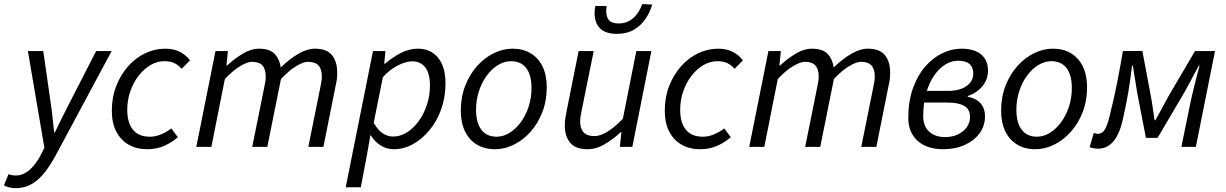

<svg xmlns="http://www.w3.org/2000/svg" viewBox="-82 -745 6217 974"><path d="M-1.7 209.5Q-18 209.5 -33.7 206Q-49.4 202.5 -61.9 195.1L-38.7 138.5Q-22.9 145.2 -1.2 145.2Q35.7 145.2 68.7 116.2Q101.7 87.1 126.7 37.4L143.2 4.8L59.5 -486.1H137.5L176.5 -213.8Q181.4 -181.3 185.1 -143.9Q188.8 -106.5 192.6 -73.8H196.6Q213.1 -107.7 231.1 -144.3Q249.2 -180.9 266 -213.8L405.8 -486.1H484.4L204.2 36.4Q174.7 92.1 143.8 130.8Q112.9 169.5 77.3 189.5Q41.8 209.5 -1.7 209.5Z M664.1 12Q611.3 12 571 -10.9Q530.8 -33.8 508 -77.4Q485.3 -120.9 485.3 -183.4Q485.3 -251.3 507.6 -308.5Q529.9 -365.7 567.6 -408.4Q605.3 -451.1 654.2 -474.6Q703.1 -498 755.8 -498Q800.9 -498 832.2 -480.9Q863.6 -463.9 881.9 -438.7L839.4 -395.9Q822.3 -415.6 801.7 -425.1Q781.2 -434.6 751.4 -434.6Q714.9 -434.6 681.3 -414.8Q647.8 -395.1 621.3 -361Q594.8 -326.9 579.2 -282.3Q563.5 -237.8 563.5 -188.1Q563.5 -122.7 592.4 -87.1Q621.3 -51.4 678.4 -51.4Q708.5 -51.4 737.6 -64.5Q766.8 -77.5 787.1 -93.4L820.1 -49.1Q793.7 -25 754.2 -6.5Q714.8 12 664.1 12Z M913.8 0 1011.2 -486.1H1074.2L1066.6 -413.2H1070.6Q1109.4 -448.9 1151 -473.5Q1192.6 -498.1 1229.9 -498.1Q1287.7 -498.1 1312.4 -470.5Q1337.1 -443 1342.1 -402.7Q1388.7 -447.6 1432.9 -472.8Q1477.1 -498.1 1514.4 -498.1Q1575.2 -498.1 1601.9 -465.6Q1628.6 -433.1 1628.6 -376.9Q1628.6 -359.7 1627 -344.8Q1625.3 -329.9 1620.6 -310L1558.6 0H1482.1L1542.6 -300.1Q1546.9 -319.8 1548.7 -331.9Q1550.6 -344 1550.6 -356.8Q1550.6 -394.2 1533.6 -412.9Q1516.6 -431.6 1479.5 -431.6Q1458.8 -431.6 1422.7 -410.8Q1386.6 -390.1 1343.2 -344L1274.1 0H1197.5L1258.1 -300.1Q1262.3 -319.8 1264.2 -331.9Q1266.1 -344 1266.1 -356.8Q1266.1 -394.2 1249.1 -412.9Q1232.1 -431.6 1195.7 -431.6Q1174.7 -431.6 1138.4 -410.8Q1102.1 -390.1 1058.6 -344L990.3 0Z M1671.7 205.1 1810.2 -486.1H1873.2L1867.1 -422H1871.1Q1907.9 -453.2 1950.2 -475.7Q1992.4 -498.1 2037.9 -498.1Q2102 -498.1 2139.9 -452.5Q2177.9 -406.9 2177.9 -321.7Q2177.9 -251.9 2156.2 -191.2Q2134.5 -130.5 2097 -84.9Q2059.5 -39.4 2013 -13.7Q1966.4 12 1915.7 12Q1878.2 12 1847.9 -7.9Q1817.7 -27.7 1798.9 -58.4H1796.9L1778.6 45.7L1748.3 205.1ZM1912.5 -52.3Q1949 -52.3 1982.6 -73.5Q2016.2 -94.8 2042.3 -130.9Q2068.4 -166.9 2083.8 -213.6Q2099.1 -260.3 2099.1 -310.5Q2099.1 -372.9 2075.2 -403.4Q2051.3 -433.8 2010.1 -433.8Q1976.6 -433.8 1935.7 -412.8Q1894.8 -391.9 1860.4 -353.8L1813.7 -121.9Q1835 -84.5 1859.6 -68.4Q1884.2 -52.3 1912.5 -52.3Z M2429.1 12Q2376 12 2337.1 -11.5Q2298.1 -34.9 2276.8 -78.8Q2255.6 -122.6 2255.6 -183.4Q2255.6 -252.6 2277.9 -309.9Q2300.2 -367.3 2337.7 -409.4Q2375.3 -451.6 2422.3 -474.8Q2469.3 -498.1 2518.2 -498.1Q2571.2 -498.1 2610.2 -474.6Q2649.2 -451.2 2670.4 -407.3Q2691.6 -363.5 2691.6 -302.7Q2691.6 -233.5 2669.3 -176.2Q2647 -118.8 2609.5 -76.7Q2572 -34.5 2525 -11.3Q2477.9 12 2429.1 12ZM2437 -51.5Q2471 -51.5 2502.6 -70.9Q2534.3 -90.3 2559.3 -124.1Q2584.4 -158 2599.3 -202.7Q2614.3 -247.5 2614.3 -298.2Q2614.3 -364.6 2587.5 -399.6Q2560.8 -434.6 2510.3 -434.6Q2476.9 -434.6 2444.9 -415.4Q2413 -396.2 2387.9 -362.3Q2362.9 -328.5 2347.9 -283.7Q2333 -239 2333 -187.9Q2333 -122.4 2359.9 -87Q2386.9 -51.5 2437 -51.5Z M2898.6 12Q2837.6 12 2810.5 -20.8Q2783.3 -53.6 2783.3 -108.9Q2783.3 -126.3 2785.3 -141.2Q2787.3 -156.2 2791.3 -176L2853.3 -486H2929.8L2869 -186.1Q2865.6 -167.2 2863.3 -154.6Q2861 -142 2861 -129.5Q2861 -92.7 2878.7 -73.6Q2896.3 -54.5 2933.9 -54.5Q2961.9 -54.5 2997.4 -75.7Q3032.9 -96.9 3077.7 -142.1L3146 -486H3222.4L3125.8 0H3062.6L3070.3 -73.9H3066.3Q3028 -38.5 2985.3 -13.3Q2942.6 12 2898.6 12ZM3047.4 -573.3Q2990.1 -573.3 2962.1 -601Q2934.2 -628.7 2934.2 -680.1Q2934.2 -687.6 2935.5 -697.1Q2936.8 -706.7 2938.2 -714.5H2995.3Q2994.3 -705.6 2993.8 -699.7Q2993.3 -693.7 2993.3 -688.7Q2993.3 -658 3007.9 -642Q3022.6 -626 3056.8 -626Q3087.8 -626 3110.9 -639.3Q3134 -652.6 3150.1 -674.9Q3166.2 -697.2 3176.2 -724.5L3226.8 -721.8Q3215.3 -682.7 3192.3 -648.8Q3169.2 -614.9 3133.5 -594.1Q3097.7 -573.3 3047.4 -573.3Z M3469.1 12Q3416.3 12 3376 -10.9Q3335.8 -33.8 3313 -77.4Q3290.3 -120.9 3290.3 -183.4Q3290.3 -251.3 3312.6 -308.5Q3334.9 -365.7 3372.6 -408.4Q3410.3 -451.1 3459.2 -474.6Q3508.1 -498 3560.8 -498Q3605.9 -498 3637.2 -480.9Q3668.6 -463.9 3686.9 -438.7L3644.4 -395.9Q3627.3 -415.6 3606.7 -425.1Q3586.2 -434.6 3556.4 -434.6Q3519.9 -434.6 3486.3 -414.8Q3452.8 -395.1 3426.3 -361Q3399.8 -326.9 3384.2 -282.3Q3368.5 -237.8 3368.5 -188.1Q3368.5 -122.7 3397.4 -87.1Q3426.3 -51.4 3483.4 -51.4Q3513.5 -51.4 3542.6 -64.5Q3571.8 -77.5 3592.1 -93.4L3625.1 -49.1Q3598.7 -25 3559.2 -6.5Q3519.8 12 3469.1 12Z M3718.8 0 3816.2 -486.1H3879.2L3871.6 -413.2H3875.6Q3914.4 -448.9 3956 -473.5Q3997.6 -498.1 4034.9 -498.1Q4092.7 -498.1 4117.4 -470.5Q4142.1 -443 4147.1 -402.7Q4193.7 -447.6 4237.9 -472.8Q4282.1 -498.1 4319.4 -498.1Q4380.2 -498.1 4406.9 -465.6Q4433.6 -433.1 4433.6 -376.9Q4433.6 -359.7 4432 -344.8Q4430.3 -329.9 4425.6 -310L4363.6 0H4287.1L4347.6 -300.1Q4351.9 -319.8 4353.7 -331.9Q4355.6 -344 4355.6 -356.8Q4355.6 -394.2 4338.6 -412.9Q4321.6 -431.6 4284.5 -431.6Q4263.8 -431.6 4227.7 -410.8Q4191.6 -390.1 4148.2 -344L4079.1 0H4002.5L4063.1 -300.1Q4067.3 -319.8 4069.2 -331.9Q4071.1 -344 4071.1 -356.8Q4071.1 -394.2 4054.1 -412.9Q4037.1 -431.6 4000.7 -431.6Q3979.7 -431.6 3943.4 -410.8Q3907.1 -390.1 3863.6 -344L3795.3 0Z M4702.4 12Q4619.4 12 4572.5 -31.1Q4525.6 -74.3 4525.6 -146.1Q4525.6 -230.3 4548.8 -295.8Q4571.9 -361.3 4610.5 -406.2Q4649.2 -451.1 4697.3 -474.6Q4745.4 -498 4795.7 -498Q4860.2 -498 4895.1 -469Q4930 -440.1 4930 -387.1Q4930 -340.7 4900.5 -306.3Q4871.1 -272 4827.2 -258V-254Q4867.1 -247.6 4890.9 -222.2Q4914.8 -196.8 4914.8 -154.9Q4914.8 -106.8 4887.4 -69.1Q4860 -31.4 4811.9 -9.7Q4763.8 12 4702.4 12ZM4712.3 -49.6Q4749.5 -49.6 4777.9 -63.3Q4806.3 -77 4822.6 -100.1Q4838.9 -123.3 4838.9 -151.7Q4838.9 -190.1 4809.9 -207.5Q4780.9 -224.8 4725.1 -224.8H4584.8L4595.3 -283.9H4725.3Q4769.2 -283.9 4798 -295.8Q4826.7 -307.7 4841.1 -327.6Q4855.4 -347.5 4855.4 -371Q4855.4 -437 4777.8 -437Q4745.8 -437 4714.6 -418.4Q4683.3 -399.7 4657.7 -363.2Q4632.1 -326.7 4616.8 -274.5Q4601.5 -222.4 4601.5 -155.8Q4601.5 -104.6 4631.7 -77.1Q4661.8 -49.6 4712.3 -49.6Z M5170.1 12Q5117 12 5078.1 -11.5Q5039.1 -34.9 5017.8 -78.8Q4996.6 -122.6 4996.6 -183.4Q4996.6 -252.6 5018.9 -309.9Q5041.2 -367.3 5078.7 -409.4Q5116.3 -451.6 5163.3 -474.8Q5210.3 -498.1 5259.2 -498.1Q5312.2 -498.1 5351.2 -474.6Q5390.2 -451.2 5411.4 -407.3Q5432.6 -363.5 5432.6 -302.7Q5432.6 -233.5 5410.3 -176.2Q5388 -118.8 5350.5 -76.7Q5313 -34.5 5266 -11.3Q5218.9 12 5170.1 12ZM5178 -51.5Q5212 -51.5 5243.6 -70.9Q5275.3 -90.3 5300.3 -124.1Q5325.4 -158 5340.3 -202.7Q5355.3 -247.5 5355.3 -298.2Q5355.3 -364.6 5328.5 -399.6Q5301.8 -434.6 5251.3 -434.6Q5217.9 -434.6 5185.9 -415.4Q5154 -396.2 5128.9 -362.3Q5103.9 -328.5 5088.9 -283.7Q5074 -239 5074 -187.9Q5074 -122.4 5100.9 -87Q5127.9 -51.5 5178 -51.5Z M5488.1 9.2Q5476.3 9.2 5465.1 7.1Q5454 5 5445.5 1.4L5466.6 -70.2Q5471.6 -69.2 5476.9 -67.7Q5482.1 -66.2 5488.1 -66.2Q5509.3 -66.2 5522.6 -87.7Q5536 -109.2 5547.5 -158.5Q5568.5 -241.4 5584.5 -322.4Q5600.6 -403.5 5614.3 -486L5713.2 -486.6L5756.3 -256.4Q5762.1 -226.4 5766.2 -195.2Q5770.2 -164 5775 -134.9H5779Q5795.9 -164.4 5812.4 -195.5Q5828.8 -226.6 5845.9 -257.2L5980.2 -486H6081.7L5984.5 0H5911.1L5957.2 -225.8Q5960.8 -242.4 5966.2 -265.4Q5971.5 -288.3 5978 -314.4Q5984.4 -340.4 5991.1 -365.8Q5997.7 -391.1 6003.3 -411.9H5999.3Q5981.1 -379 5963.1 -344.5Q5945.2 -310.1 5927.3 -278.2L5790.2 -45.5H5731.2L5686.9 -274.5Q5680.9 -308.6 5675.9 -342.7Q5670.9 -376.8 5664.9 -411.9H5660.9Q5651.9 -336.9 5641.1 -273.5Q5630.3 -210.1 5613.6 -137.3Q5597.2 -63.8 5565.7 -27.3Q5534.2 9.2 5488.1 9.2Z"/></svg>

Font: Source Sans 3
Style: Italic
Weight: 200
Italic angle: -11°
Designer: Paul D. Hunt
Foundry: Adobe
Version: Version 3.046;hotconv 1.0.118;makeotfexe 2.5.65603